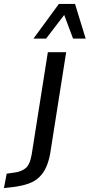

<svg xmlns="http://www.w3.org/2000/svg" viewBox="-133 -762 455 975"><path d="M-113 193 -99 120 -58 114Q-26 110 -3.5 92.5Q19 75 28 22L110 -497H203L122 17Q115 56 102 85.5Q89 115 67.5 136.5Q46 158 13 170Q-20 182 -67 188ZM37 -566 166 -742H248L302 -566H238L193 -686L101 -566Z"/></svg>

Font: Nunito Sans 7pt Condensed Medium
Style: Italic
Weight: 500
Width: 3
Italic angle: -9°
Designer: Vernon Adams
Foundry: Vernon Adams
Version: Version 3.101;gftools[0.9.27]